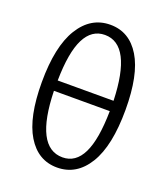

<svg xmlns="http://www.w3.org/2000/svg" viewBox="-133 -805 791 908"><g transform="rotate(20 262.5 -350.5)"><path d="M54 -345Q54 -525 111.5 -618Q169 -711 267 -711Q363 -711 417 -622Q471 -533 471 -357Q471 -176 414 -83Q357 10 259 10Q163 10 108.5 -79.5Q54 -169 54 -345ZM403 -326H122Q129 -44 267 -44Q333 -44 367 -113.5Q401 -183 403 -326ZM403 -378Q394 -657 259 -657Q193 -657 158.5 -588.5Q124 -520 122 -378Z"/></g></svg>

Font: LXGW Bright TC
Style: Regular
Weight: 400
Designer: Christian Thalmann (Catharsis Fonts)
Foundry: LXGW / Christian Thalmann (Catharsis Fonts) / Fontworks Inc.
Version: Version 5.501